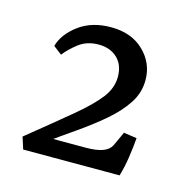

<svg xmlns="http://www.w3.org/2000/svg" viewBox="-64 -745 479 481"><g transform="rotate(15 175.5 -504.5)"><path d="M25 -359Q93 -414 135 -449Q177 -484 197 -510Q217 -536 217 -565Q217 -596 198.5 -613.5Q180 -631 150 -631Q120 -631 99 -615Q78 -599 65 -582L43 -599Q52 -631 85.5 -656Q119 -681 169 -681Q222 -681 254 -650Q286 -619 286 -575Q286 -542 267.5 -514Q249 -486 218.5 -460Q188 -434 150.5 -408Q113 -382 74 -354L69 -373H184Q213 -373 229 -379Q245 -385 251 -397L268 -434L302 -429Q300 -405 296 -378Q292 -351 285 -328H35Z"/></g></svg>

Font: Rasa
Style: Regular
Weight: 400
Designer: Anna Giedrys (Yrsa+Rasa design), David Brezina (Yrsa art-direction, Rasa art-direction, design)
Foundry: Rosetta Type Foundry
Version: Version 2.004